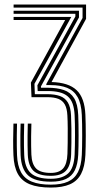

<svg xmlns="http://www.w3.org/2000/svg" viewBox="-20 -820 437 847"><path d="M204.3 7.4Q147.4 7.4 111.7 -7Q76 -21.5 58.7 -52.9Q41.4 -84.3 39.3 -135Q37.9 -165.6 38 -200.8Q38.1 -236 39.3 -274.7H55.1Q54.4 -247.9 54.1 -223.4Q53.7 -199 54.1 -177Q54.4 -155 55.1 -135.6Q57 -89.3 72.6 -60.5Q88.3 -31.8 120.6 -18.6Q152.9 -5.4 204.3 -5.4Q250.6 -5.4 279.9 -18.7Q309.2 -31.9 323.9 -60.7Q338.6 -89.6 340.9 -136.4Q341.6 -151.9 342.1 -174.4Q342.6 -197 342.6 -222.2Q342.5 -247.4 342.2 -271.2Q341.8 -294.9 340.9 -313Q338.7 -363.3 322.2 -392Q305.8 -420.7 275.8 -432.7Q245.8 -444.6 202.9 -444.6H184.3L184.3 -449.3L344.2 -740.8L344.2 -786.4H40V-800H359.7V-736.8L207.4 -458.1Q282.6 -456 318 -422.2Q353.5 -388.5 356.7 -313.6Q357.7 -294.6 358 -270.5Q358.4 -246.3 358.4 -221.3Q358.4 -196.2 357.9 -173.7Q357.5 -151.3 356.7 -135.6Q354.2 -84.3 337.7 -52.9Q321.2 -21.4 288.5 -7Q255.7 7.4 204.3 7.4ZM204.3 -44.4Q150.5 -44.4 127.6 -66.6Q104.7 -88.8 102.6 -137.4Q101.9 -158 101.6 -178.8Q101.2 -199.5 101.6 -222.9Q101.9 -246.3 102.6 -274.7H118.5Q117.5 -243 117.3 -219Q117.1 -195 117.4 -175.7Q117.7 -156.4 118.4 -138.3Q120.2 -96.3 139.3 -76.7Q158.5 -57.2 204.3 -57.2Q240.7 -57.2 258.2 -76.7Q275.8 -96.1 277.5 -141Q278.2 -158.9 278.6 -189.9Q279.1 -220.8 278.8 -253.8Q278.6 -286.8 277.2 -310.9Q275.7 -341.8 265.8 -359.3Q255.9 -376.7 237.1 -384Q218.2 -391.3 189.1 -391.3H119L116.3 -455.6L267.5 -731.8L40 -731.8V-745.4H294.5L132 -450.3L133.7 -404.5H188.9Q221.5 -404.5 244.1 -396.5Q266.7 -388.5 279.2 -368.2Q291.7 -347.8 293.4 -310.9Q294.7 -285.6 295 -253.3Q295.3 -220.9 295 -190.1Q294.7 -159.3 293.8 -138.6Q291.9 -88.6 270.6 -66.5Q249.4 -44.4 204.3 -44.4ZM204.3 -18.5Q133.5 -18.5 103.5 -46.6Q73.6 -74.7 70.9 -136.1Q70.2 -156.8 69.9 -178.7Q69.6 -200.7 69.9 -224.6Q70.2 -248.5 70.9 -274.7H86.8Q85.9 -243.2 85.6 -219.1Q85.4 -195.1 85.7 -175.3Q86.1 -155.5 86.8 -136.6Q88.9 -80.8 116.1 -56.1Q143.3 -31.3 204.3 -31.3Q255.1 -31.3 280.8 -55.1Q306.6 -78.8 309.2 -138.2Q309.9 -154.6 310.4 -177.2Q310.9 -199.9 310.9 -224.4Q310.9 -249 310.5 -271.8Q310.1 -294.7 309.2 -311.7Q307.7 -341.8 300.4 -362.3Q293 -382.7 278.6 -395.1Q264.2 -407.4 242.1 -412.9Q219.9 -418.4 188.9 -418.4H146.2L145 -443.9L312.5 -747.2V-759.1H40V-772.7H328.3L328.4 -743.2L160.6 -438.8L160.9 -433H188.7Q231.8 -433 261.4 -422.9Q290.9 -412.9 307 -386.8Q323 -360.7 325.1 -312.3Q325.9 -293.8 326.3 -270.3Q326.7 -246.9 326.7 -222.3Q326.7 -197.8 326.3 -175.6Q325.8 -153.4 325.1 -137.3Q323.1 -95.2 310.1 -68.9Q297.2 -42.7 271.3 -30.6Q245.4 -18.5 204.3 -18.5Z"/></svg>

Font: Big Shoulders Inline Text Thin
Style: Regular
Weight: 100
Designer: Patric King
Foundry: XO Type Co
Version: Version 2.002